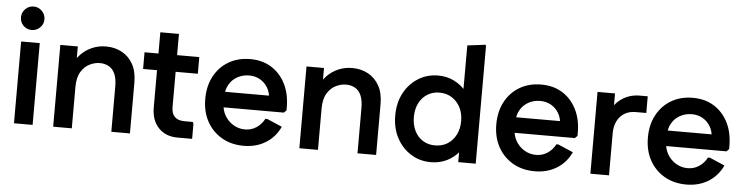

<svg xmlns="http://www.w3.org/2000/svg" viewBox="-46 -950 4587 1181"><g transform="rotate(5 2247.5 -359.5)"><path d="M63 0V-505H178V0ZM121 -581Q91 -581 70 -602Q49 -623 49 -654Q49 -683 70 -704.5Q91 -726 122 -726Q151 -726 172.5 -704.5Q194 -683 194 -653Q194 -623 172.5 -602Q151 -581 121 -581Z M305 0V-505H413V-376L384 -378Q400 -422 430 -453.5Q460 -485 500 -502.5Q540 -520 587 -520Q641 -520 684.5 -496.5Q728 -473 753.5 -427.5Q779 -382 779 -314V0H664V-279Q664 -327 651 -357Q638 -387 613.5 -401Q589 -415 557 -415Q527 -415 495.5 -400Q464 -385 442 -350Q420 -315 420 -255V0Z M1073 0Q999 0 955 -46.5Q911 -93 911 -172V-636H1026V-184Q1026 -144 1046.5 -124Q1067 -104 1106 -104H1158L1163 -93V0ZM825 -402V-505H1163V-402Z M1482 15Q1405 15 1346.5 -19Q1288 -53 1255 -113Q1222 -173 1222 -253Q1222 -332 1254.5 -392.5Q1287 -453 1344.5 -486.5Q1402 -520 1477 -520Q1552 -520 1607.5 -485.5Q1663 -451 1694.5 -389Q1726 -327 1726 -244V-225L1711 -210H1276V-306H1674L1613 -283Q1612 -325 1593.5 -355.5Q1575 -386 1545.5 -402.5Q1516 -419 1479 -419Q1439 -419 1406 -400.5Q1373 -382 1355 -349.5Q1337 -317 1337 -274V-234Q1337 -193 1356.5 -159.5Q1376 -126 1409 -106Q1442 -86 1482 -86Q1520 -86 1551.5 -106.5Q1583 -127 1601 -162H1613L1706 -122Q1676 -57 1617.5 -21Q1559 15 1482 15Z M1825 0V-505H1933V-376L1904 -378Q1920 -422 1950 -453.5Q1980 -485 2020 -502.5Q2060 -520 2107 -520Q2161 -520 2204.5 -496.5Q2248 -473 2273.5 -427.5Q2299 -382 2299 -314V0H2184V-279Q2184 -327 2171 -357Q2158 -387 2133.5 -401Q2109 -415 2077 -415Q2047 -415 2015.5 -400Q1984 -385 1962 -350Q1940 -315 1940 -255V0Z M2637 15Q2569 15 2514 -19.5Q2459 -54 2427 -114Q2395 -174 2395 -252Q2395 -331 2427 -391Q2459 -451 2514 -485.5Q2569 -520 2637 -520Q2693 -520 2737.5 -497Q2782 -474 2811.5 -437.5Q2841 -401 2853 -358V-146Q2841 -104 2811.5 -67Q2782 -30 2737.5 -7.5Q2693 15 2637 15ZM2654 -90Q2698 -90 2731 -110.5Q2764 -131 2783 -168Q2802 -205 2802 -253Q2802 -301 2783 -337.5Q2764 -374 2731 -395Q2698 -416 2654 -416Q2612 -416 2579 -395Q2546 -374 2528 -337.5Q2510 -301 2510 -253Q2510 -205 2528 -168Q2546 -131 2579 -110.5Q2612 -90 2654 -90ZM2806 0V-156L2830 -253L2799 -349V-720L2911 -734L2914 -726V0Z M3279 15Q3202 15 3143.5 -19Q3085 -53 3052 -113Q3019 -173 3019 -253Q3019 -332 3051.5 -392.5Q3084 -453 3141.5 -486.5Q3199 -520 3274 -520Q3349 -520 3404.5 -485.5Q3460 -451 3491.5 -389Q3523 -327 3523 -244V-225L3508 -210H3073V-306H3471L3410 -283Q3409 -325 3390.5 -355.5Q3372 -386 3342.5 -402.5Q3313 -419 3276 -419Q3236 -419 3203 -400.5Q3170 -382 3152 -349.5Q3134 -317 3134 -274V-234Q3134 -193 3153.5 -159.5Q3173 -126 3206 -106Q3239 -86 3279 -86Q3317 -86 3348.5 -106.5Q3380 -127 3398 -162H3410L3503 -122Q3473 -57 3414.5 -21Q3356 15 3279 15Z M3622 0V-505H3730V-376L3701 -378Q3722 -437 3771 -471Q3820 -505 3883 -505H3932V-402H3866Q3827 -402 3798 -384.5Q3769 -367 3753 -335Q3737 -303 3737 -259V0Z M4215 15Q4138 15 4079.5 -19Q4021 -53 3988 -113Q3955 -173 3955 -253Q3955 -332 3987.5 -392.5Q4020 -453 4077.5 -486.5Q4135 -520 4210 -520Q4285 -520 4340.5 -485.5Q4396 -451 4427.5 -389Q4459 -327 4459 -244V-225L4444 -210H4009V-306H4407L4346 -283Q4345 -325 4326.5 -355.5Q4308 -386 4278.5 -402.5Q4249 -419 4212 -419Q4172 -419 4139 -400.5Q4106 -382 4088 -349.5Q4070 -317 4070 -274V-234Q4070 -193 4089.5 -159.5Q4109 -126 4142 -106Q4175 -86 4215 -86Q4253 -86 4284.5 -106.5Q4316 -127 4334 -162H4346L4439 -122Q4409 -57 4350.5 -21Q4292 15 4215 15Z"/></g></svg>

Font: Fustat
Style: Bold
Weight: 700
Designer: Mohamed Gaber, Khaled Hosny, Laura Garcia Mut
Foundry: Kief Type Foundry, Alif Type Foundry, Hard Type Foundry
Version: Version 1.007